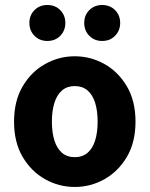

<svg xmlns="http://www.w3.org/2000/svg" viewBox="-20 -732 595 764"><path d="M277.5 12Q214.8 12 159.7 -18.7Q104.6 -49.5 70.2 -107.5Q35.9 -165.6 35.9 -247.9Q35.9 -330.4 70.2 -388.5Q104.6 -446.7 159.7 -477.4Q214.8 -508.1 277.5 -508.1Q340.3 -508.1 395.3 -477.4Q450.3 -446.7 484.8 -388.5Q519.2 -330.4 519.2 -247.9Q519.2 -165.6 484.8 -107.5Q450.3 -49.5 395.3 -18.7Q340.3 12 277.5 12ZM277.5 -106.6Q307.9 -106.6 328.3 -123.9Q348.7 -141.2 358.6 -173.1Q368.5 -205 368.5 -247.9Q368.5 -290.8 358.6 -322.8Q348.7 -354.7 328.3 -372.1Q307.9 -389.5 277.5 -389.5Q247.1 -389.5 226.8 -372.1Q206.5 -354.7 196.5 -322.8Q186.5 -290.8 186.5 -247.9Q186.5 -205 196.5 -173.1Q206.5 -141.2 226.8 -123.9Q247.1 -106.6 277.5 -106.6ZM168.5 -569Q137.3 -569 117.1 -589.7Q96.9 -610.3 96.9 -640.6Q96.9 -671.1 117.1 -691.6Q137.3 -712.1 168.5 -712.1Q199.8 -712.1 219.9 -691.6Q240 -671.1 240 -640.6Q240 -610.3 219.9 -589.7Q199.8 -569 168.5 -569ZM386.6 -569Q355.5 -569 335.3 -589.7Q315.1 -610.3 315.1 -640.6Q315.1 -671.1 335.3 -691.6Q355.5 -712.1 386.6 -712.1Q417.9 -712.1 438 -691.6Q458.2 -671.1 458.2 -640.6Q458.2 -610.3 438 -589.7Q417.9 -569 386.6 -569Z"/></svg>

Font: Source Sans 3 VF
Style: Regular
Weight: 200
Designer: Paul D. Hunt
Foundry: Adobe
Version: Version 3.046;hotconv 1.0.118;makeotfexe 2.5.65603